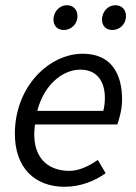

<svg xmlns="http://www.w3.org/2000/svg" viewBox="-20 -704 521 736"><path d="M185 -629C185 -603 202 -589 225 -589C253 -589 277 -612 277 -642C277 -668 260 -684 236 -684C208 -684 185 -659 185 -629ZM371 -629C371 -603 388 -589 411 -589C439 -589 463 -612 463 -642C463 -668 446 -684 422 -684C394 -684 371 -659 371 -629ZM297 -498C170 -498 37 -374 37 -191C37 -61 113 12 228 12C291 12 346 -12 385 -40L355 -91C324 -69 284 -49 246 -49C162 -49 97 -102 114 -227H430C436 -245 448 -283 448 -322C448 -422 406 -498 297 -498ZM376 -279H123C147 -375 217 -437 288 -437C358 -437 382 -384 382 -329C382 -310 380 -295 376 -279Z"/></svg>

Font: Cambridge Sans Italic
Style: Regular
Weight: 400
Italic angle: -11°
Version: Version 2.000;PS 002.000;hotconv 1.0.88;makeotf.lib2.5.64775